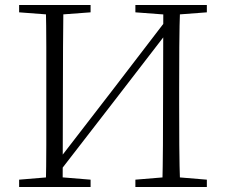

<svg xmlns="http://www.w3.org/2000/svg" viewBox="-20 -743 897 763"><path d="M162 0Q164 -83 164 -166Q164 -249 164 -333V-390Q164 -474 164 -557.5Q164 -641 162 -723H232Q231 -641 230.5 -557.5Q230 -474 230 -390L229 0ZM625 0Q627 -83 627.5 -167Q628 -251 628 -340L629 -723H696Q693 -641 692.5 -557.5Q692 -474 692 -390V-333Q692 -249 692.5 -166Q693 -83 696 0ZM56 0V-29L188 -40H206L340 -29V0ZM56 -694V-723H340V-694L206 -684H188ZM518 0V-29L651 -40H670L802 -29V0ZM518 -694V-723H802V-694L670 -684H651ZM199 -38 189 -88H198L428 -386L658 -686L670 -635H660L428 -334Z"/></svg>

Font: Noto Serif KR ExtraLight
Style: Regular
Weight: 200
Designer: Ryoko NISHIZUKA 西塚涼子 (kana & ideographs); Frank Grießhammer (Latin, Greek & Cyrillic); Wenlong ZHANG 张文龙 (bopomofo); San
Foundry: Adobe
Version: Version 2.002-H1;hotconv 1.1.0;makeotfexe 2.6.0